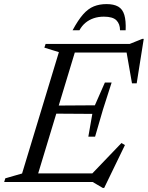

<svg xmlns="http://www.w3.org/2000/svg" viewBox="-40 -890 722 939"><path d="M248 -635 177 -657 183 -675H338.5L134 0H-19.5L-14 -18L68 -41.5ZM577.5 -642.5 602.5 -633H276L289.5 -675H594L656 -700H663L628.5 -482.5H605.5ZM462.5 29 413 0H83L97 -42H447.5L402.5 -32.5L554 -190.5L571 -180.5L469.5 29ZM425 -221.5H392L411.5 -333L185.5 -334.5L197.5 -373.5L424 -375L473 -486.5H506L463.5 -354ZM468 -808.5Q441 -808.5 418.2 -800.8Q395.5 -793 378 -778.5Q360.5 -764 348.5 -742H315Q342 -792 366.5 -819.8Q391 -847.5 418.8 -858.8Q446.5 -870 481 -870Q516.5 -870 538 -857.8Q559.5 -845.5 568 -817.2Q576.5 -789 574.5 -742H547Q547 -773 529.2 -790.8Q511.5 -808.5 468 -808.5Z"/></svg>

Font: Newsreader 24pt
Style: Italic
Weight: 400
Italic angle: -17°
Designer: Hugues Gentile
Foundry: Production Type
Version: Version 1.003